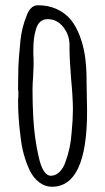

<svg xmlns="http://www.w3.org/2000/svg" viewBox="-20 -693 400 732"><path d="M94 -42Q65 -103 58 -175Q49 -243 49 -306Q49 -318 50 -326V-344Q50 -349 49 -349V-367L50 -437Q51 -469 58 -539Q63 -587 81 -632Q88 -652 99 -662.5Q110 -673 124 -673Q164 -673 196 -658.5Q228 -644 250 -618Q270 -593 284 -556.5Q298 -520 304 -479Q310 -437 310 -390V-382Q310 -351 311 -326L312 -269Q312 19 178 19Q152 19 130 2.5Q108 -14 94 -42ZM230 -77Q249 -128 253 -187Q258 -238 258 -275Q258 -320 251 -393Q245 -470 245 -508V-526Q243 -564 219.5 -592Q196 -620 162 -620Q128 -620 117 -581Q107 -550 107 -501Q107 -482 108 -469V-442L106 -396Q104 -375 104 -350Q104 -296 107 -243Q111 -168 127 -97Q143 -23 174 -23Q192 -23 207 -37.5Q222 -52 230 -77Z"/></svg>

Font: Amatic SC
Style: Bold
Weight: 700
Designer: Multiple Designers
Foundry: Vernon Adams
Version: Version 2.505